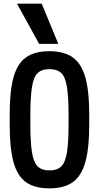

<svg xmlns="http://www.w3.org/2000/svg" viewBox="-20 -1020 540 1050"><path d="M250 10Q170 10 122.5 -23.5Q75 -57 54 -133Q33 -209 33 -335V-395Q33 -522 54 -597.5Q75 -673 122.5 -706.5Q170 -740 250 -740Q330 -740 377.5 -706.5Q425 -673 446.5 -597.5Q468 -522 468 -395V-335Q468 -209 446.5 -133Q425 -57 377.5 -23.5Q330 10 250 10ZM250 -88Q292 -88 314.5 -109.5Q337 -131 346 -186Q355 -241 355 -343V-388Q355 -490 346 -545Q337 -600 314.5 -621Q292 -642 250 -642Q209 -642 186.5 -621Q164 -600 155 -545Q146 -490 146 -388V-343Q146 -241 155 -186Q164 -131 186.5 -109.5Q209 -88 250 -88ZM194 -780 73 -1000H208L299 -780Z"/></svg>

Font: M PLUS 1 Code Medium
Style: Regular
Weight: 500
Designer: Coji Morishita
Foundry: UNDERFOREST DESIGN
Version: Version 1.002